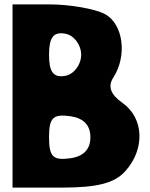

<svg xmlns="http://www.w3.org/2000/svg" viewBox="-20 -903 684 873"><path d="M37 -50H260C422 -50 501 -70 550 -125C640 -225 635 -366 537 -435C483 -473 469 -510 495 -550C560 -650 540 -795 457 -839C412 -863 297 -883 205 -883H37ZM349 -654C349 -608 316 -565 276 -558C223 -549 203 -575 203 -654C203 -733 223 -759 276 -750C316 -743 349 -700 349 -654ZM391 -279C391 -223 359 -191 297 -183C221 -173 203 -191 203 -279C203 -367 221 -385 297 -375C359 -367 391 -335 391 -279Z"/></svg>

Font: Hussar Skorodowane
Style: Bold
Weight: 700
Foundry: Cannot Into Space Fonts
Version: Version 0.892